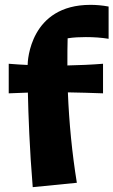

<svg xmlns="http://www.w3.org/2000/svg" viewBox="-20 -762 468 792"><path d="M405 -499C355 -495 306 -493 258 -492V-505C258 -538 258 -571 259 -604C284 -608 310 -609 334 -609C366 -609 397 -607 428 -602V-735C401 -740 376 -742 353 -742C104 -742 94 -511 94 -494C68 -495 42 -497 16 -499V-377L95 -380C97 -287 102 -147 115 10L297 -8C277 -132 265 -256 260 -381C308 -380 356 -379 405 -377Z"/></svg>

Font: Galindo
Style: Regular
Weight: 400
Designer: Astigmatic (AOETI)
Foundry: Astigmatic (AOETI)
Version: Version 1.000